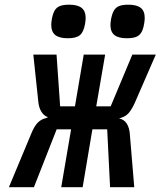

<svg xmlns="http://www.w3.org/2000/svg" viewBox="-20 -778 668 798"><path d="M171 -287 179.5 -291Q162.5 -296.5 151.8 -314Q141 -331.5 139 -357.5L118.5 -551H215L230 -336H291.5L328 -551H417L380 -336H440L530 -551H627.5L540 -350Q526.5 -321 514.5 -307.8Q502.5 -294.5 483.5 -288.5L475 -285.5Q495.5 -282 507 -264Q518.5 -246 520 -216L538 0H437.5L425.5 -240.5H364L323.5 0H234.5L275.5 -240.5H215.5L121 0H17L110.5 -224Q122.5 -253.5 137 -268.2Q151.5 -283 171 -287ZM193 -675Q193 -684 195.5 -699Q200 -722.5 207.8 -735.2Q215.5 -748 229.8 -753.2Q244 -758.5 268 -758.5Q302.5 -758.5 319.2 -745.2Q336 -732 336 -703.5Q336 -693.5 333.5 -678.5Q327.5 -644.5 312 -631.8Q296.5 -619 262 -619Q227 -619 210 -632.2Q193 -645.5 193 -675ZM439 -674Q439 -683 441.5 -698Q446 -722 454 -735Q462 -748 476 -753.2Q490 -758.5 513.5 -758.5Q548 -758.5 564.8 -745.5Q581.5 -732.5 581.5 -703.5Q581.5 -694 579 -679Q575 -655.5 567.2 -642.8Q559.5 -630 545.2 -624.5Q531 -619 507 -619Q472.5 -619 455.8 -632.2Q439 -645.5 439 -674Z"/></svg>

Font: JuliaMono SemiBoldItalic
Style: Regular
Weight: 600
Italic angle: -9°
Monospace: yes
Designer: cormullion
Foundry: corm
Version: Version 0.049; ttfautohint (v1.8.4)